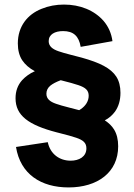

<svg xmlns="http://www.w3.org/2000/svg" viewBox="-20 -685 587 840"><path d="M280 135C406.5 135 497 69.5 497 -45C497 -74.5 491 -99 479 -118.5C469.5 -134 456 -147 438.5 -158.5C457 -168 471.5 -181 483 -196.5C499 -219 507 -246.5 507 -279C507 -307 501 -330.5 489 -349.5C464.5 -387 417.5 -410.5 337 -433C329 -435.5 314 -439 292.5 -444.5C267 -451 248 -456.5 235.5 -461C209.5 -470 193 -483 193 -505C193 -534.5 220 -549 256 -549C301.5 -549 325 -527 333 -480L472 -505C467.5 -539 454.5 -568 434 -592.5C392.5 -640.5 329.5 -665 260 -665C225.5 -665 192.5 -659 162 -646.5C100 -622 58 -569.5 58 -495C58 -465.5 64.5 -440.5 77.5 -421C90 -402.5 108 -386.5 132.5 -373.5C110.5 -364 92 -350.5 76.5 -334C57.5 -312.5 48 -286.5 48 -255C48 -179.5 105 -138 228 -106L236 -104C271.5 -95 297.5 -88 313 -82.5C344 -72 358 -60 358 -36C358 0.5 326 18 289 18C241 18 200 -10.5 189 -63L50 -42C69 77 159.5 135 280 135ZM246 -334C281.5 -325 307.5 -318 323 -312.5C354 -302 368 -290 368 -266C368 -242 354 -221.5 334 -208C331.5 -206.5 329 -204.5 326.5 -203C300 -210 285.5 -213.5 284 -214C257.5 -220.5 238 -226.5 225 -231C199 -240 183 -252.5 183 -275C183 -289 189 -301 200.5 -310.5C210.5 -318.5 225.5 -326.5 245.5 -334Z"/></svg>

Font: Vela Sans ExtBd
Style: Regular
Weight: 800
Designer: Principal design: Mikhail Sharanda - project Manrope.
Design modification: Ravid Balaliev
Foundry: Mikhail Sharanda
Version: Version 1.001